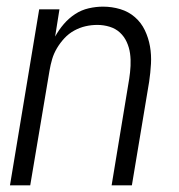

<svg xmlns="http://www.w3.org/2000/svg" viewBox="-20 -558 540 578"><path d="M10 0 98 -530H159L146 -448Q157 -468 172 -485.5Q187 -503 206 -515.5Q225 -528 247 -533Q269 -538 290 -538Q317 -538 342 -530.5Q367 -523 386 -506.5Q405 -490 416 -467Q427 -444 431.5 -418.5Q436 -393 434.5 -366Q433 -339 429 -312L377 0H316L369 -321Q372 -340 373 -359.5Q374 -379 371.5 -397Q369 -415 361.5 -431.5Q354 -448 341 -460Q328 -472 310 -477.5Q292 -483 273 -483Q255 -483 237.5 -479Q220 -475 203.5 -466Q187 -457 174 -443Q161 -429 151.5 -413Q142 -397 137 -380Q132 -363 129 -345L71 0Z"/></svg>

Font: Iosevka Curly Light Oblique
Style: Regular
Weight: 300
Italic angle: -9°
Monospace: yes
Designer: Belleve Invis
Foundry: Belleve Invis
Version: Version 11.1.0; ttfautohint (v1.8.3)